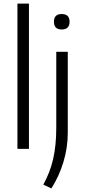

<svg xmlns="http://www.w3.org/2000/svg" viewBox="-20 -828 471 1068"><path d="M323 -664Q280 -664 280 -707Q280 -750 323 -750Q367 -750 367 -707Q367 -664 323 -664ZM221 199Q259 130 276 55Q293 -20 293 -117V-540H357V-89Q357 -7 333 72.5Q309 152 266 220ZM77 -808H141V0H77Z"/></svg>

Font: Encode Sans Narrow
Style: Light
Weight: 300
Designer: Pablo Impallari, Andres Torresi
Foundry: Pablo Impallari, Andres Torresi
Version: Version 1.000; ttfautohint (v1.00) -l 8 -r 50 -G 200 -x 14 -